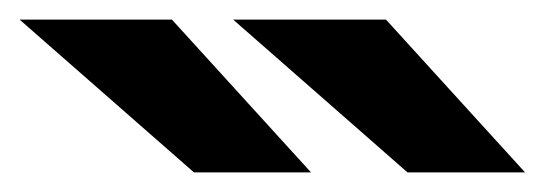

<svg xmlns="http://www.w3.org/2000/svg" viewBox="-213 -941 556 196"><path d="M-15 -765 -193 -921H-37.5L104.5 -765ZM203 -765 25 -921H181L323 -765Z"/></svg>

Font: Undotted
Style: Bold
Weight: 700
Designer: Delve Withrington, Dave Bailey, Thomas Jockin
Foundry: Delve Fonts LLC
Version: Version 4.000